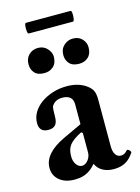

<svg xmlns="http://www.w3.org/2000/svg" viewBox="-118 -830 659 907"><g transform="rotate(-15 212.0 -376.5)"><path d="M133 11Q87 11 59 -12Q31 -35 31 -73Q31 -108 57 -138Q83 -168 134 -192L226 -235V-332Q226 -355 213 -366.5Q200 -378 175 -378Q139 -378 123 -351Q121 -347 120 -336Q119 -325 119 -301Q119 -273 108 -260.5Q97 -248 73 -248Q29 -248 29 -293Q29 -320 43 -344Q57 -368 82 -386Q107 -404 139.5 -414.5Q172 -425 209 -425Q265 -425 302 -399Q322 -385 329.5 -369.5Q337 -354 337 -326V-97Q337 -71 346.5 -56.5Q356 -42 373 -42Q382 -42 389.5 -46Q397 -50 405 -59Q408 -62 413 -59Q418 -56 421.5 -51Q425 -46 423 -43Q405 -15 381.5 -2Q358 11 325 11Q293 11 270.5 -1.5Q248 -14 237 -38Q223 -21 207 -10Q191 1 173 6Q155 11 133 11ZM183 -43Q194 -43 204 -51Q214 -59 220 -71.5Q226 -84 226 -97V-192L219 -197Q197 -186 182.5 -175.5Q168 -165 159.5 -154Q151 -143 147.5 -129.5Q144 -116 144 -99Q144 -75 155.5 -59Q167 -43 183 -43ZM125 -512Q92 -512 77 -529Q62 -546 62 -571Q62 -600 80 -617.5Q98 -635 125 -635Q152 -635 169.5 -616Q187 -597 187 -576Q187 -545 169 -528.5Q151 -512 125 -512ZM295 -512Q263 -512 247.5 -529Q232 -546 232 -571Q232 -600 251 -617.5Q270 -635 295 -635Q324 -635 340.5 -617Q357 -599 357 -576Q357 -545 339.5 -528.5Q322 -512 295 -512ZM101 -712Q96 -712 94.5 -725Q93 -738 94.5 -751Q96 -764 101 -764H319Q324 -764 325 -751Q326 -738 324 -725Q322 -712 317 -712Z"/></g></svg>

Font: Junicode VF
Style: Regular
Weight: 400
Designer: Peter S. Baker
Version: Version 2.213